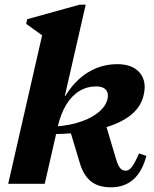

<svg xmlns="http://www.w3.org/2000/svg" viewBox="-20 -785 657 820"><path d="M15 0 174 -696 195 -609 92 -683 96 -703 320 -765H346L171 0ZM454 15Q401 15 369.5 -9.5Q338 -34 322 -85L279 -228L427 -269L477 -101Q485 -76 494 -66Q503 -56 518 -56Q531 -56 543.5 -72.5Q556 -89 574 -130L605 -119Q588 -53 550 -19Q512 15 454 15ZM184 -212V-244Q250 -244 304.5 -259Q359 -274 394.5 -300.5Q430 -327 439 -361Q445 -386 432.5 -401Q420 -416 391 -416Q352 -416 319.5 -396.5Q287 -377 263.5 -339Q240 -301 227 -246L173 -252L162 -371L259 -375Q299 -441 356 -476Q413 -511 481 -511Q546 -511 577 -474Q608 -437 593 -377Q581 -324 530 -287Q479 -250 392 -231Q305 -212 184 -212Z"/></svg>

Font: Platypi Light
Style: Bold Italic
Weight: 700
Italic angle: -13°
Version: Version 1.200